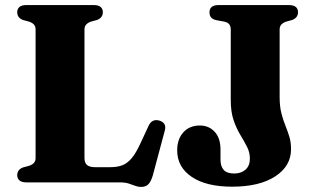

<svg xmlns="http://www.w3.org/2000/svg" viewBox="-20 -720 1244 758"><path d="M362.5 -641 338.5 -634.5Q326.5 -630 320 -622.8Q313.5 -615.5 313.5 -604V-96.5Q313.5 -76.5 324 -68.2Q334.5 -60 354.5 -60H415.5Q443 -60 462.8 -67.5Q482.5 -75 499.5 -95Q516.5 -115 534 -153L566.5 -223Q573.5 -238 584.2 -243Q595 -248 609 -244Q623 -240 629 -230.2Q635 -220.5 630.5 -204L583 -26.5Q576 -3.5 566 7.2Q556 18 536.5 18Q525 18 513.5 13.5Q502 9 487.8 4.5Q473.5 0 453 0H84Q65.5 0 56.8 -7.8Q48 -15.5 48 -28Q48 -50.5 71 -59L95 -65.5Q108 -70 114.2 -77.2Q120.5 -84.5 120.5 -96V-604Q120.5 -615.5 114.2 -622.8Q108 -630 95 -634.5L71 -641Q48 -649.5 48 -672Q48 -685 56.8 -692.5Q65.5 -700 84 -700H349.5Q368.5 -700 377.2 -692.5Q386 -685 386 -672Q386 -649.5 362.5 -641ZM1129 -131Q1129 -64.5 1066.8 -23.8Q1004.5 17 896.5 17Q794 17 736.8 -21.8Q679.5 -60.5 679.5 -126.5Q679.5 -170.5 703.8 -197.5Q728 -224.5 769 -224.5Q804.5 -224.5 827.5 -199.8Q850.5 -175 850.5 -130V-89.5Q850.5 -63.5 863.2 -49.2Q876 -35 904 -35Q932 -35 949.2 -50.2Q966.5 -65.5 966.5 -93.5Q966.5 -118.5 955.2 -140.5Q944 -162.5 928.8 -187.5Q913.5 -212.5 902.2 -245.5Q891 -278.5 891 -325V-603.5Q891 -616 885.2 -623.8Q879.5 -631.5 866 -634.5L833.5 -640.5Q820 -643.5 813.5 -651Q807 -658.5 807 -672Q807 -685 815.8 -692.5Q824.5 -700 843 -700H1120.5Q1139 -700 1147.8 -692.5Q1156.5 -685 1156.5 -672Q1156.5 -649.5 1133 -641L1109.5 -634.5Q1097 -630 1090.5 -622.8Q1084 -615.5 1084 -604V-337.5Q1084 -299.5 1091 -272.5Q1098 -245.5 1106.8 -224Q1115.5 -202.5 1122.2 -180.8Q1129 -159 1129 -131Z"/></svg>

Font: Fraunces
Style: Bold
Weight: 700
Version: Version 1.000;[b76b70a41]